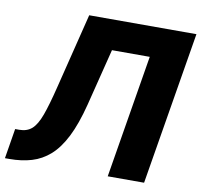

<svg xmlns="http://www.w3.org/2000/svg" viewBox="-95 -814 943 899"><g transform="rotate(10 376.0 -364.0)"><path d="M-14.6 0 8.8 -142.6H28.3Q64.9 -142.6 88.1 -163.1Q111.3 -183.6 129.4 -233.2Q147.5 -282.7 168.9 -369.6L257.8 -727.5H767.6L647 0H474.1L570.8 -585H391.1L322.8 -313Q298.8 -219.2 268.1 -158.2Q237.3 -97.2 198.5 -62.7Q159.7 -28.3 112.1 -14.2Q64.5 0 6.3 0Z"/></g></svg>

Font: Inter 18pt ExtraBold
Style: Italic
Weight: 800
Italic angle: -9.3988°
Designer: Rasmus Andersson
Foundry: rsms
Version: Version 4.001;git-66647c0bb